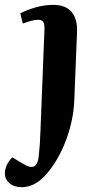

<svg xmlns="http://www.w3.org/2000/svg" viewBox="-71 -549 414 798"><path d="M249 -412.1 237.8 -132.8Q234.9 -52.2 204.6 30.3Q174.3 112.8 125 170.9Q77.1 229 19 229Q-12.7 229 -31.7 212.4Q-50.8 195.8 -50.8 171.9Q-50.8 137.2 -20 105L26.9 132.8Q82.5 167.5 89.8 102.1Q95.7 50.3 97.2 -6.8L113.8 -426.8Q114.7 -448.7 108.9 -457.8Q103 -466.8 87.9 -466.8Q64.9 -466.8 23.9 -451.2L13.2 -493.2Q36.1 -506.3 74.7 -517.6Q113.3 -528.8 150.9 -528.8Q202.1 -528.8 227.1 -498.8Q252 -468.8 249 -412.1Z"/></svg>

Font: Literata SemiBold
Style: Italic
Weight: 650
Italic angle: -2.39999°
Designer: Latin by Veronika Burian and Jose Scaglione. Greek by Irene Vlachou. Cyrillic by Vera Evstafieva
Foundry: TypeTogether
Version: Version 3.021